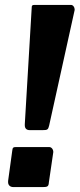

<svg xmlns="http://www.w3.org/2000/svg" viewBox="-20 -762 324 782"><path d="M284 -721C284 -722 284 -723 284 -724C284 -732 278 -742 269 -742H122C111 -742 109 -740 109 -728L81 -256C81 -255 81 -253 81 -252C81 -239 88 -232 101 -232H154C173 -232 176 -234 180 -250ZM197 -142C197 -143 197 -144 197 -145C197 -153 190 -163 181 -163H44C35 -163 31 -161 30 -149L13 -25C13 -23 13 -21 13 -20C13 -10 19 0 35 0H153C173 0 178 -2 179 -19Z"/></svg>

Font: Libre Franklin
Style: Bold Italic
Weight: 700
Italic angle: -8°
Designer: Pablo Impallari, Rodrigo Fuenzalida
Foundry: Impallari Type
Version: Version 1.002; ttfautohint (v1.5)